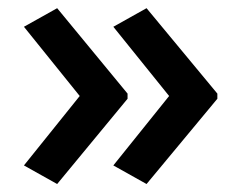

<svg xmlns="http://www.w3.org/2000/svg" viewBox="-20 -507 596 474"><path d="M516.6 -263.2 341.8 -52.7 259.8 -98.6 397.5 -270 259.8 -440.9 341.8 -486.8 516.6 -275.9ZM294.9 -263.2 121.1 -52.7 39.1 -98.6 176.8 -270 39.1 -440.9 121.1 -486.8 294.9 -275.9Z"/></svg>

Font: Open Sans SemiBold
Style: Regular
Weight: 600
Designer: Monotype Design Team
Foundry: Monotype Imaging Inc.
Version: Version 3.003; ttfautohint (v1.8.4)